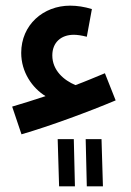

<svg xmlns="http://www.w3.org/2000/svg" viewBox="-20 -421 464 679"><path d="M56 54C156 25 294 -26 389 -66L351 -162C317 -148 282 -133 247 -120C206 -137 165 -172 165 -225C165 -271 196 -298 241 -298C252 -298 268 -296 287 -291L305 -389C278 -397 253 -401 228 -401C133 -401 55 -333 55 -234C55 -166 94 -110 141 -81C99 -67 60 -55 23 -44ZM287 238H344L339 71H283ZM189 238H245L241 71H184Z"/></svg>

Font: Noto Sans Arabic Cond SemBd
Style: Regular
Weight: 600
Width: 3
Designer: Monotype Design Team, Nadine Chahine, Nizar Qandah and Khaled Hosny
Foundry: Monotype Imaging Inc.
Version: Version 2.012